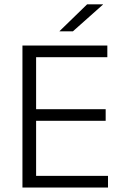

<svg xmlns="http://www.w3.org/2000/svg" viewBox="-20 -844 558 864"><path d="M81 0V-639H142.5V0ZM100 0V-52.5H466V0ZM116 -300.5V-352.5H455.5V-300.5ZM99 -586.5V-639H463V-586.5ZM372 -824.5H443.5V-823.5L308 -703H248V-704Z"/></svg>

Font: Anek Odia Medium Light
Style: Regular
Weight: 300
Version: Version 1.003